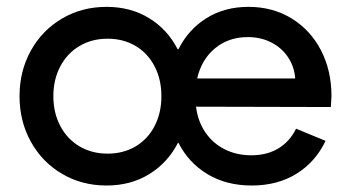

<svg xmlns="http://www.w3.org/2000/svg" viewBox="-20 -538 1045 571"><path d="M38.1 -252Q38.1 -326.7 71.8 -387.5Q105.5 -448.2 164.6 -482.9Q223.6 -517.6 296.9 -517.6Q368.7 -517.6 423.6 -483.9Q478.5 -450.2 508.3 -391.6H510.7Q540.5 -450.7 594.2 -484.1Q647.9 -517.6 718.8 -517.6Q791 -517.6 847.2 -483.2Q903.3 -448.7 934.6 -388.4Q965.8 -328.1 965.8 -252L963.9 -219.7L563 -220.7Q568.4 -177.2 590.6 -144.5Q612.8 -111.8 648.2 -94Q683.6 -76.2 727.5 -76.2Q774.4 -76.2 808.3 -96.9Q842.3 -117.7 860.4 -155.3L948.2 -119.1Q918.5 -56.6 862.1 -21.5Q805.7 13.7 728.5 13.7Q653.3 13.7 597.2 -20Q541 -53.7 510.7 -113.3H509.3Q479 -54.2 424.1 -20.3Q369.1 13.7 296.9 13.7Q223.6 13.7 164.6 -21Q105.5 -55.7 71.8 -116.5Q38.1 -177.2 38.1 -252ZM460 -252Q460 -301.8 439.7 -340.8Q419.4 -379.9 383.1 -401.4Q346.7 -422.9 299.8 -422.9Q253.4 -422.9 216.8 -401.4Q180.2 -379.9 159.4 -340.8Q138.7 -301.8 138.7 -252Q138.7 -202.1 159.4 -163.1Q180.2 -124 216.8 -102.5Q253.4 -81.1 299.8 -81.1Q346.7 -81.1 383.1 -102.5Q419.4 -124 439.7 -163.1Q460 -202.1 460 -252ZM857.9 -304.7Q855.5 -339.4 836.9 -367.4Q818.4 -395.5 787.1 -411.6Q755.9 -427.7 716.8 -427.7Q659.7 -427.7 619.4 -394.3Q579.1 -360.8 566.4 -304.7Z"/></svg>

Font: Wanted Sans Medium
Style: Regular
Weight: 500
Designer: Original Design by Kil Hyung-jin and Kang Hanbin, Wanted Lab, Inc; Hangeul from Source Han Sans by Jang Soo-young and Ka
Foundry: Wanted Lab, Inc.
Version: Version 1.001